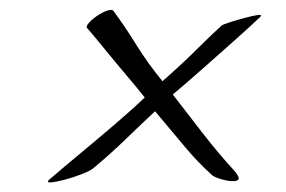

<svg xmlns="http://www.w3.org/2000/svg" viewBox="-20 -451 580 390"><path d="M453 -83Q443 -83 429.5 -87Q416 -91 411 -95Q382 -121 354.5 -154Q327 -187 295 -225Q266 -198 234.5 -167.5Q203 -137 168 -108Q161 -103 144 -96.5Q127 -90 109.5 -85.5Q92 -81 82.5 -80.5Q73 -80 81 -87Q109 -111 144.5 -140.5Q180 -170 214.5 -199.5Q249 -229 274 -253Q259 -272 236.5 -298.5Q214 -325 192.5 -351.5Q171 -378 157 -394Q154 -397 160.5 -404.5Q167 -412 177.5 -419Q188 -426 198 -429.5Q208 -433 211 -428Q234 -397 256.5 -360.5Q279 -324 310 -286Q336 -309 353 -325Q370 -341 387 -358Q404 -375 430 -399Q432 -401 446 -405.5Q460 -410 476.5 -414.5Q493 -419 503.5 -420.5Q514 -422 508 -416Q489 -398 456.5 -369Q424 -340 390 -310Q356 -280 331 -259Q362 -219 392.5 -179.5Q423 -140 457 -103Q465 -93 465 -89Q465 -83 453 -83Z"/></svg>

Font: Tapestry
Style: Regular
Weight: 400
Designer: Robert E. Leuschke
Foundry: Robert E. Leuschke
Version: Version 1.010; ttfautohint (v1.8.4.7-5d5b)